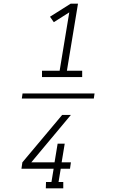

<svg xmlns="http://www.w3.org/2000/svg" viewBox="-20 -868 640 1056"><path d="M100 -326 104 -354H500L496 -326ZM211 -444V-479H308L361 -800L276 -746L255 -776L369 -848H409L348 -479H432V-444ZM232 168 233 133H263L275 60H98L103 25L322 -236H370L197 -29L152 25H280L297 -78H336L319 25H370L365 60H314L302 133H328V168Z"/></svg>

Font: Iosevka Etoile Extralight
Style: Italic
Weight: 200
Italic angle: -9°
Designer: Belleve Invis
Foundry: Belleve Invis
Version: Version 22.1.2; ttfautohint (v1.8.4)